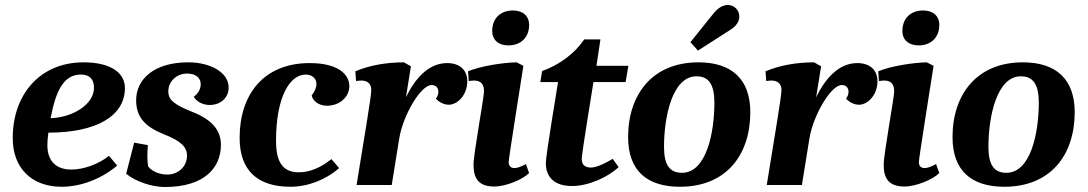

<svg xmlns="http://www.w3.org/2000/svg" viewBox="-20 -742 4362 770"><path d="M227 7C304 7 386 -24 450 -78L417 -117C376 -84 316 -62 266 -62C204 -62 170 -97 170 -160C170 -173 171 -188 174 -210C367 -210 481 -277 481 -389C481 -446 430 -492 315 -492C141 -492 31 -364 31 -188C31 -68 107 7 227 7ZM183 -268C204 -378 235 -443 305 -443C340 -443 357 -423 357 -390C357 -324 273 -271 183 -268Z M641 8C802 8 866 -71 866 -161C866 -220 830 -262 752 -293C680 -322 655 -340 655 -376C655 -414 687 -447 730 -447C766 -447 785 -429 785 -404C785 -385 774 -366 757 -354C769 -334 793 -321 821 -321C866 -321 897 -351 897 -391C897 -451 825 -492 735 -492C596 -492 526 -423 526 -340C526 -272 562 -234 636 -204C706 -177 730 -152 730 -118C730 -74 695 -42 651 -42C616 -42 587 -57 574 -75C572 -87 571 -101 571 -115C571 -131 572 -148 573 -160L518 -170L486 -45C526 -13 590 8 641 8Z M1145 7C1214 7 1287 -21 1340 -68L1309 -104C1266 -69 1221 -51 1179 -51C1116 -51 1087 -89 1087 -177C1087 -355 1143 -443 1206 -443C1232 -443 1249 -427 1249 -405C1249 -392 1243 -375 1230 -360C1234 -336 1260 -318 1291 -318C1345 -318 1381 -356 1381 -396C1381 -444 1336 -489 1222 -489C1039 -489 941 -365 941 -189C941 -58 1013 7 1145 7Z M1410 0H1551L1581 -186C1596 -279 1667 -401 1711 -401C1729 -401 1738 -389 1738 -374C1738 -365 1734 -353 1728 -347C1738 -334 1759 -322 1780 -322C1814 -322 1854 -360 1854 -416C1854 -463 1822 -489 1773 -489C1698 -489 1644 -426 1608 -352L1628 -476L1600 -492C1529 -492 1462 -480 1405 -456L1408 -417C1416 -418 1423 -419 1429 -419C1454 -419 1469 -406 1469 -381C1469 -356 1445 -216 1410 0Z M2019 -560C2069 -560 2102 -592 2102 -642C2102 -678 2077 -700 2037 -700C1987 -700 1954 -668 1954 -618C1954 -580 1981 -560 2019 -560ZM1962 6C2009 6 2076 -22 2102 -48L2089 -84C2071 -74 2055 -68 2043 -68C2029 -68 2020 -76 2020 -92C2020 -108 2074 -444 2079 -478L2052 -492C1997 -491 1907 -477 1857 -456L1860 -417C1868 -418 1875 -419 1881 -419C1908 -419 1921 -405 1921 -376C1921 -349 1879 -126 1879 -81C1879 -27 1899 6 1962 6Z M2274 4C2341 4 2419 -32 2461 -72L2437 -105C2415 -91 2374 -70 2350 -70C2325 -70 2313 -82 2313 -105C2313 -127 2356 -386 2360 -413H2489L2500 -478H2372L2388 -584H2323C2283 -525 2221 -481 2154 -457L2147 -413H2218C2213 -379 2169 -120 2169 -88C2169 -31 2204 4 2274 4Z M2779 -539 2910 -623C2935 -639 2945 -658 2945 -676C2945 -701 2925 -722 2899 -722C2882 -722 2862 -713 2843 -690L2749 -573ZM2707 7C2891 7 2989 -119 2989 -292C2989 -424 2915 -492 2781 -492C2598 -492 2499 -365 2499 -192C2499 -59 2573 7 2707 7ZM2715 -49C2666 -49 2643 -80 2643 -153C2643 -273 2676 -436 2773 -436C2822 -436 2845 -404 2845 -330C2845 -210 2813 -49 2715 -49Z M3055 0H3196L3226 -186C3241 -279 3312 -401 3356 -401C3374 -401 3383 -389 3383 -374C3383 -365 3379 -353 3373 -347C3383 -334 3404 -322 3425 -322C3459 -322 3499 -360 3499 -416C3499 -463 3467 -489 3418 -489C3343 -489 3289 -426 3253 -352L3273 -476L3245 -492C3174 -492 3107 -480 3050 -456L3053 -417C3061 -418 3068 -419 3074 -419C3099 -419 3114 -406 3114 -381C3114 -356 3090 -216 3055 0Z M3664 -560C3714 -560 3747 -592 3747 -642C3747 -678 3722 -700 3682 -700C3632 -700 3599 -668 3599 -618C3599 -580 3626 -560 3664 -560ZM3607 6C3654 6 3721 -22 3747 -48L3734 -84C3716 -74 3700 -68 3688 -68C3674 -68 3665 -76 3665 -92C3665 -108 3719 -444 3724 -478L3697 -492C3642 -491 3552 -477 3502 -456L3505 -417C3513 -418 3520 -419 3526 -419C3553 -419 3566 -405 3566 -376C3566 -349 3524 -126 3524 -81C3524 -27 3544 6 3607 6Z M4008 7C4192 7 4290 -119 4290 -292C4290 -424 4216 -492 4082 -492C3899 -492 3800 -365 3800 -192C3800 -59 3874 7 4008 7ZM4016 -49C3967 -49 3944 -80 3944 -153C3944 -273 3977 -436 4074 -436C4123 -436 4146 -404 4146 -330C4146 -210 4114 -49 4016 -49Z"/></svg>

Font: Caladea
Style: Bold Italic
Weight: 700
Italic angle: -9°
Designer: Carolina Giovagnoli and Andres Torresi
Foundry: Carolina Giovagnoli & Andres Torresi
Version: Version 1.001;hotconv 1.0.109;makeotfexe 2.5.65596